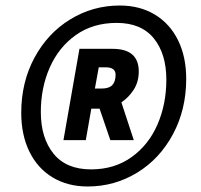

<svg xmlns="http://www.w3.org/2000/svg" viewBox="-20 -713 727 696"><path d="M57 -304Q57 -415 105 -504Q153 -593 235 -643Q317 -693 414 -693Q487 -693 541.5 -660Q596 -627 625.5 -567Q655 -507 655 -427Q655 -316 607 -226.5Q559 -137 477 -87Q395 -37 298 -37Q225 -37 170.5 -70Q116 -103 86.5 -163.5Q57 -224 57 -304ZM583 -424Q583 -518 537.5 -574Q492 -630 403 -630Q317 -630 255 -586Q193 -542 160.5 -468.5Q128 -395 128 -307Q128 -213 174 -156Q220 -99 310 -99Q395 -99 457 -143.5Q519 -188 551 -262Q583 -336 583 -424ZM268 -536H388Q483 -536 483 -454Q483 -416 464.5 -387.5Q446 -359 420 -342L465 -205H380L341 -319H311L291 -205H210ZM348 -392Q375 -392 387 -404.5Q399 -417 399 -442Q399 -469 363 -469H338L324 -392Z"/></svg>

Font: Cabin SemiBold
Style: Italic
Weight: 600
Italic angle: -7°
Designer: Pablo Impallari
Foundry: Pablo Impallari. http://www.impallari.com Igino Marini. http://www.ikern.com
Version: Version 2.200